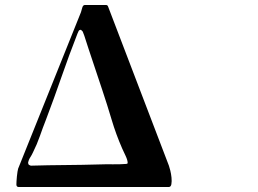

<svg xmlns="http://www.w3.org/2000/svg" viewBox="-20 -760 1040 773"><path d="M56 -7Q46 -7 46 -17Q46 -21 46.5 -30Q47 -39 48 -49.5Q49 -60 50.5 -69Q52 -78 53 -81L306 -711Q308 -717 311 -728.5Q314 -740 322 -740H406Q413 -740 415 -734L660 -93Q662 -88 665.5 -74Q669 -60 670.5 -45Q672 -30 670 -18.5Q668 -7 659 -7ZM306 -640Q299 -640 296.5 -635Q294 -630 292 -625Q258 -538 228 -451.5Q198 -365 165 -278Q152 -245 140.5 -212Q129 -179 113 -147Q108 -136 101.5 -126Q95 -116 93 -104L95 -98L97 -96L104 -93Q173 -95 242 -95.5Q311 -96 380 -98Q407 -99 434 -98.5Q461 -98 488 -100Q490 -100 492 -101Q494 -102 494 -104Q494 -115 485.5 -133Q477 -151 472 -162Q447 -219 429.5 -278Q412 -337 392 -397Q378 -439 364 -481Q350 -523 336 -565Q330 -582 325 -599Q320 -616 313 -633Z"/></svg>

Font: SoukouMincho
Style: Regular
Weight: 400
Designer: Dr. Ken Lunde (project architect, glyph set definition & overall production); Masataka HATTORI  (production & ideograph 
Foundry: Adobe Systems Incorporated
Version: Version 1.00